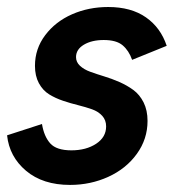

<svg xmlns="http://www.w3.org/2000/svg" viewBox="-29 -518 496 548"><path d="M170.9 9.8Q93.3 9.8 45.4 -30.5Q-2.4 -70.8 -8.8 -131.8L90.8 -164.1Q96.7 -128.4 114.5 -108.6Q132.3 -88.9 174.8 -88.9Q216.8 -88.9 245.4 -107.7Q273.9 -126.5 273.9 -157.2Q273.9 -175.3 262.7 -187.5Q251.5 -199.7 233.6 -206.1Q215.8 -212.4 194.1 -217.8Q172.4 -223.1 150.6 -230.5Q128.9 -237.8 111.1 -248.8Q93.3 -259.8 82 -280.5Q70.8 -301.3 70.8 -330.1Q70.8 -378.9 100.1 -417.7Q129.4 -456.5 176.8 -477.3Q224.1 -498 279.8 -498Q345.2 -498 387.5 -468.5Q429.7 -439 446.8 -387.2L348.1 -347.2Q338.9 -373.5 321 -388.7Q303.2 -403.8 267.1 -403.8Q232.9 -403.8 210.4 -390.4Q188 -377 188 -355Q188 -340.8 199.2 -330.3Q210.4 -319.8 228.5 -313.2Q246.6 -306.6 268.3 -300Q290 -293.5 311.8 -283.9Q333.5 -274.4 351.6 -261.2Q369.6 -248 380.9 -225.6Q392.1 -203.1 392.1 -172.9Q392.1 -121.1 361.6 -78.9Q331.1 -36.6 280.3 -13.4Q229.5 9.8 170.9 9.8Z"/></svg>

Font: HK Grotesk Legacy
Style: Bold Italic
Weight: 700
Italic angle: -13°
Designer: Alfredo Marco Pradil
Foundry: Hanken Design Co.
Version: Version 2.022;PS 002.022;hotconv 1.0.88;makeotf.lib2.5.64775